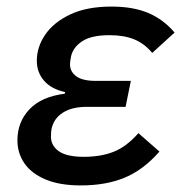

<svg xmlns="http://www.w3.org/2000/svg" viewBox="-20 -552 558 584"><path d="M401 -147 465 -91Q416 -35 359 -11.5Q302 12 226 12Q162 12 119 -6Q76 -24 54.5 -55Q33 -86 33 -125Q33 -181 69.5 -219.5Q106 -258 177 -267L178 -272Q136 -281 114 -306.5Q92 -332 92 -367Q92 -409 117.5 -446.5Q143 -484 193.5 -508Q244 -532 319 -532Q385 -532 431 -512.5Q477 -493 511 -453L443 -391Q420 -419 389 -432Q358 -445 313 -445Q258 -445 230 -426.5Q202 -408 196 -380Q195 -374 194 -368.5Q193 -363 193 -356Q193 -334 212 -320Q231 -306 271 -306H378L362 -227H244Q199 -227 171.5 -209.5Q144 -192 137 -161Q136 -156 135.5 -150.5Q135 -145 135 -136Q135 -109 159 -92Q183 -75 235 -75Q287 -75 326 -90.5Q365 -106 401 -147Z"/></svg>

Font: IBM Plex Sans Medium
Style: Italic
Weight: 500
Italic angle: -11.31°
Designer: Mike Abbink, Paul van der Laan, Pieter van Rosmalen
Foundry: Bold Monday
Version: Version 3.201